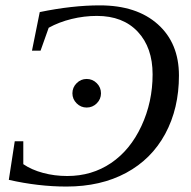

<svg xmlns="http://www.w3.org/2000/svg" viewBox="-20 -682 707 712"><path d="M226.6 9.8Q122.1 9.8 12.7 -15.1L34.7 -158.2H66.4V-73.2Q97.2 -52.2 139.6 -40.8Q182.1 -29.3 229.5 -29.3Q320.8 -29.3 391.8 -77.4Q462.9 -125.5 504.4 -214.6Q545.9 -303.7 545.9 -406.2Q545.9 -505.4 491 -564.2Q436 -623 339.4 -623Q292 -623 245.4 -611.6Q198.7 -600.1 160.6 -579.1L130.4 -494.1H98.6L127.4 -637.2Q248 -662.1 350.1 -662.1Q486.8 -662.1 565.2 -592Q643.6 -522 643.6 -401.9Q643.6 -279.8 592.8 -185.8Q542 -91.8 447.8 -41Q353.5 9.8 226.6 9.8ZM354.5 -335.9Q354.5 -314.5 338.9 -298.8Q323.2 -283.2 301.3 -283.2Q279.8 -283.2 264.2 -298.8Q248.5 -314.5 248.5 -335.9Q248.5 -357.9 264.2 -373.5Q279.8 -389.2 301.3 -389.2Q323.2 -389.2 338.9 -373.5Q354.5 -357.9 354.5 -335.9Z"/></svg>

Font: Liberation Serif
Style: Italic
Weight: 400
Italic angle: -16.333°
Designer: Steve Matteson
Foundry: Ascender Corporation
Version: Version 2.1.5